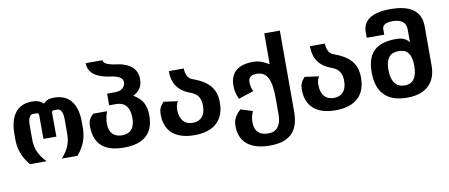

<svg xmlns="http://www.w3.org/2000/svg" viewBox="-79 -1087 3769 1613"><g transform="rotate(-10 1806.0 -280.0)"><path d="M98.6 0H240.7C204.6 -36.1 181.6 -72.3 168.5 -107.9C155.8 -142.1 152.8 -174.8 152.8 -206.1V-323.7C152.8 -384.8 171.9 -412.1 197.8 -411.6L224.6 -411.1C240.7 -410.6 246.1 -405.8 246.1 -386.7L246.6 -189.5H356.9L356 -386.7C354.5 -405.8 363.3 -411.6 373 -411.6H403.8C433.1 -411.6 450.7 -381.8 450.7 -323.7V-203.1C450.7 -172.4 448.2 -140.6 436.5 -106.9C424.8 -73.2 404.8 -37.6 369.6 0H503.9C538.1 -39.6 559.1 -79.1 571.3 -114.7C584.5 -152.8 588.9 -190.9 588.9 -228.5V-272.9C588.9 -431.2 520 -515.6 394 -515.6C349.1 -515.6 327.6 -504.9 302.2 -481C276.9 -504.4 250.5 -515.6 205.1 -515.6C79.6 -515.6 13.2 -429.7 13.2 -268.1V-228.5C13.2 -191.4 17.6 -154.3 30.8 -116.2C43.9 -78.1 65.4 -39.1 98.6 0Z M901.4 0C1074.7 0 1156.7 -79.6 1156.7 -228.5C1156.7 -321.3 1125 -373 1052.7 -415.5C1107.9 -442.4 1133.3 -484.4 1133.3 -543C1133.3 -636.2 1068.8 -688.5 939.9 -702.6H940.9C879.9 -712.4 849.6 -729.5 849.6 -754.4H706.5C706.5 -677.7 762.2 -629.9 874 -610.4C958.5 -600.6 995.6 -580.6 995.6 -541C995.6 -507.3 968.8 -471.2 909.7 -471.2H839.4V-371.6H899.4C969.7 -371.6 1013.2 -328.1 1013.2 -234.9C1013.2 -147.9 975.6 -104.5 903.3 -104.5C836.9 -104.5 793.5 -141.1 793.5 -222.2C793.5 -236.8 794.9 -255.4 797.9 -271.5C800.8 -287.6 805.7 -304.2 813.5 -325.7H695.3C672.9 -305.2 661.6 -287.6 655.8 -269.5C650.4 -252.9 649.9 -238.3 649.9 -226.6C649.9 -73.2 735.4 0 901.4 0Z M1502.4 0C1674.8 0 1759.3 -87.4 1759.3 -232.4C1759.3 -353 1701.2 -418 1563 -468.3L1563.5 -467.8C1534.7 -478 1510.7 -510.7 1510.3 -567.4H1382.3C1382.8 -462.4 1427.7 -391.6 1535.6 -355H1535.2C1588.9 -334 1615.2 -297.4 1615.2 -231C1615.2 -149.4 1575.2 -104.5 1506.8 -104.5C1437 -104.5 1395.5 -151.4 1395.5 -233.9C1395.5 -264.6 1401.4 -284.7 1414.1 -305.2L1293.5 -321.8C1260.3 -283.7 1252 -262.2 1252 -219.2C1252 -81.1 1336.9 0 1502.4 0Z M2111.3 196.3C2280.3 196.3 2360.4 118.7 2360.4 -49.8V-740.7H2227.5V-587.9C2227.5 -577.1 2227.5 -567.4 2227.5 -558.6V-532.2C2227.1 -523.4 2227.1 -514.6 2227.1 -505.9V-477.1C2217.8 -482.9 2199.2 -493.7 2175.3 -503.9C2146 -516.6 2125.5 -521 2090.8 -521C1969.2 -521 1896 -467.8 1896 -353C1896 -336.9 1897.5 -316.9 1901.9 -296.4C1906.2 -276.9 1910.6 -262.7 1922.4 -236.3L2052.7 -278.8C2045.4 -292 2041.5 -303.7 2038.6 -316.9C2035.6 -330.1 2033.7 -345.7 2033.7 -357.4C2033.7 -399.4 2058.1 -417 2103.5 -417C2151.9 -417 2182.1 -397 2201.2 -357.9C2220.2 -318.8 2227.5 -260.3 2227.5 -182.6V-45.9C2227.5 1 2216.8 35.2 2197.3 59.1C2176.3 85 2148.9 93.3 2114.7 93.3C2043 93.3 2000 57.1 2000 -20.5C2000 -45.4 2004.4 -81.1 2020.5 -114.7L1918.5 -146.5C1893.6 -122.6 1878.4 -103.5 1868.2 -82.5C1857.9 -62 1854 -43 1854 -14.6C1854 124.5 1949.2 196.3 2111.3 196.3Z M2706.5 0C2878.9 0 2963.4 -87.4 2963.4 -232.4C2963.4 -353 2905.3 -418 2767.1 -468.3L2767.6 -467.8C2738.8 -478 2714.8 -510.7 2714.4 -567.4H2586.4C2586.9 -462.4 2631.8 -391.6 2739.7 -355H2739.3C2793 -334 2819.3 -297.4 2819.3 -231C2819.3 -149.4 2779.3 -104.5 2710.9 -104.5C2641.1 -104.5 2599.6 -151.4 2599.6 -233.9C2599.6 -264.6 2605.5 -284.7 2618.2 -305.2L2497.6 -321.8C2464.4 -283.7 2456.1 -262.2 2456.1 -219.2C2456.1 -81.1 2541 0 2706.5 0Z M3316.9 0C3402.8 0 3462.4 -22.5 3503.4 -62.5C3544.4 -102.5 3564.9 -159.7 3564.9 -230V-565.4C3564.9 -694.3 3476.6 -757.3 3305.7 -757.3C3150.9 -757.3 3068.8 -705.6 3068.8 -602.5V-554.7H3218.3V-602.5C3218.3 -637.7 3251.5 -654.3 3306.2 -654.3C3379.4 -654.3 3419.9 -624.5 3419.9 -563.5V-454.6C3389.6 -492.2 3357.9 -501.5 3303.7 -501.5C3231.9 -501.5 3165.5 -485.4 3122.6 -446.3C3079.1 -406.7 3059.1 -343.3 3059.1 -260.7C3059.1 -86.9 3147.9 0 3316.9 0ZM3314.9 -104.5C3246.1 -104.5 3201.2 -151.4 3201.2 -257.8C3201.2 -307.1 3210.9 -342.8 3231 -366.2C3250 -388.7 3276.9 -397.5 3311.5 -397.5C3345.2 -397.5 3373 -389.2 3392.1 -366.2C3411.1 -343.3 3421.4 -305.2 3421.4 -252.4C3421.4 -153.3 3384.8 -104.5 3314.9 -104.5Z"/></g></svg>

Font: Hack
Style: Bold
Weight: 700
Monospace: yes
Designer: Christopher Simpkins
Foundry: Christopher Simpkins
Version: Version 2.010